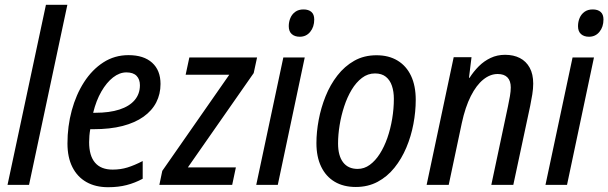

<svg xmlns="http://www.w3.org/2000/svg" viewBox="-20 -780 2566 810"><path d="M11.7 0 173.8 -759.8H264.2L102.5 0Z M436 9.8Q382.8 9.8 344.5 -12Q306.2 -33.7 285.4 -75Q264.6 -116.2 264.6 -174.8Q264.6 -247.1 282.7 -314Q300.8 -380.9 334.7 -433.6Q368.7 -486.3 416 -516.8Q463.4 -547.4 522 -547.4Q586.4 -547.4 621.8 -515.4Q657.2 -483.4 657.2 -425.8Q657.2 -383.3 639.2 -348.1Q621.1 -313 585.4 -287.6Q549.8 -262.2 497.1 -248.5Q444.3 -234.9 374 -234.9H360.8Q358.4 -221.7 357.2 -207.8Q356 -193.8 356 -180.2Q356 -123 380.9 -93.8Q405.8 -64.5 455.1 -64.5Q488.8 -64.5 517.8 -73.5Q546.9 -82.5 582 -100.6V-25.9Q549.3 -8.3 514.4 0.7Q479.5 9.8 436 9.8ZM373 -304.2H381.8Q441.9 -304.2 483.9 -317.9Q525.9 -331.5 548.1 -357.7Q570.3 -383.8 570.3 -420.4Q570.3 -445.3 556.2 -460Q542 -474.6 513.2 -474.6Q484.4 -474.6 457 -453.4Q429.7 -432.1 407.7 -394Q385.7 -356 373 -304.2Z M652.3 0 664.6 -59.1 947.3 -464.8H763.2L778.8 -537.6H1064.5L1050.3 -471.7L772.5 -73.7H975.1L959.5 0Z M1061 0 1175.3 -537.6H1265.6L1151.9 0ZM1244.6 -625Q1223.6 -625 1210.9 -636.2Q1198.2 -647.5 1198.2 -669.4Q1198.2 -688 1205.1 -704.1Q1211.9 -720.2 1225.8 -730.2Q1239.7 -740.2 1260.3 -740.2Q1281.7 -740.2 1293.7 -729.7Q1305.7 -719.2 1305.7 -697.8Q1305.7 -666.5 1288.8 -645.8Q1272 -625 1244.6 -625Z M1481 8.8Q1429.2 8.8 1392.1 -13.2Q1355 -35.2 1335 -76.7Q1314.9 -118.2 1314.9 -176.3Q1314.9 -223.1 1324.5 -274.2Q1334 -325.2 1353.5 -373.8Q1373 -422.4 1403.3 -461.4Q1433.6 -500.5 1474.6 -523.7Q1515.6 -546.9 1568.4 -546.9Q1620.1 -546.9 1657.2 -524.4Q1694.3 -502 1714.1 -460Q1733.9 -418 1733.9 -358.9Q1733.9 -309.1 1724.1 -257.1Q1714.4 -205.1 1694.3 -157.5Q1674.3 -109.9 1644 -72.3Q1613.8 -34.7 1573 -12.9Q1532.2 8.8 1481 8.8ZM1488.8 -67.4Q1516.6 -67.4 1540 -84.5Q1563.5 -101.6 1582.3 -131.1Q1601.1 -160.6 1614.3 -198.5Q1627.4 -236.3 1634.5 -278.8Q1641.6 -321.3 1641.6 -363.3Q1641.6 -393.6 1633.5 -417.7Q1625.5 -441.9 1607.9 -456.1Q1590.3 -470.2 1562 -470.2Q1531.7 -470.2 1507.1 -451.4Q1482.4 -432.6 1463.6 -401.4Q1444.8 -370.1 1432.1 -331.3Q1419.4 -292.5 1412.8 -252Q1406.2 -211.4 1406.2 -174.8Q1406.2 -123 1427.5 -95.2Q1448.7 -67.4 1488.8 -67.4Z M1779.8 0 1894 -538.6H1969.2L1958.5 -451.7H1960.9Q1978 -478.5 2000 -500.5Q2022 -522.5 2049.8 -535.6Q2077.6 -548.8 2110.8 -548.8Q2146.5 -548.8 2173.1 -535.2Q2199.7 -521.5 2214.6 -494.4Q2229.5 -467.3 2229.5 -427.2Q2229.5 -406.2 2225.6 -381.6Q2221.7 -356.9 2216.8 -333.5L2145.5 0H2052.7L2123 -331.5Q2127.9 -354 2131.3 -374.5Q2134.8 -395 2134.8 -411.1Q2134.8 -439 2120.8 -453.4Q2106.9 -467.8 2079.6 -467.8Q2047.9 -467.8 2018.8 -444.3Q1989.7 -420.9 1966.3 -374.8Q1942.9 -328.6 1928.2 -260.7L1873 0Z M2281.2 0 2395.5 -537.6H2485.8L2372.1 0ZM2464.8 -625Q2443.8 -625 2431.2 -636.2Q2418.5 -647.5 2418.5 -669.4Q2418.5 -688 2425.3 -704.1Q2432.1 -720.2 2446 -730.2Q2460 -740.2 2480.5 -740.2Q2502 -740.2 2513.9 -729.7Q2525.9 -719.2 2525.9 -697.8Q2525.9 -666.5 2509 -645.8Q2492.2 -625 2464.8 -625Z"/></svg>

Font: Open Sans SemiCondensed Medium
Style: Italic
Weight: 500
Width: 4
Italic angle: -12°
Designer: Monotype Design Team
Foundry: Monotype Imaging Inc.
Version: Version 3.000